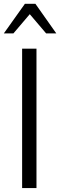

<svg xmlns="http://www.w3.org/2000/svg" viewBox="-20 -959 332 979"><path d="M-0.5 -788.6 106.9 -939.5H160.6L267.1 -788.6H215.3L131.8 -886.7L48.3 -788.6ZM92.8 0V-710.9H166V0Z"/></svg>

Font: Ride Light
Style: Regular
Weight: 300
Version: Version 3.000